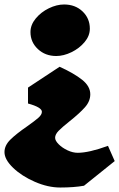

<svg xmlns="http://www.w3.org/2000/svg" viewBox="-40 -573 532 857"><path d="M361 -445Q361 -413 337.5 -385Q314 -357 279 -340Q244 -323 211 -323Q162 -323 129 -354Q96 -385 96 -430Q96 -462 119.5 -490.5Q143 -519 178 -536Q213 -553 246 -553Q296 -553 328.5 -522Q361 -491 361 -445ZM363 -152Q363 -121 339 -94Q315 -67 271 -32Q237 -5 221.5 11Q206 27 206 42Q206 55 222 71Q238 87 261.5 98Q285 109 307 109Q357 109 442 78L472 146L335 256Q290 264 229 264Q174 264 115.5 238.5Q57 213 18.5 176Q-20 139 -20 106Q-20 76 6.5 50Q33 24 81 -9Q115 -33 131 -47Q147 -61 147 -74Q147 -94 85 -111V-182L226 -275Q290 -246 326.5 -217Q363 -188 363 -152Z"/></svg>

Font: Inknut Antiqua Black
Style: Regular
Weight: 900
Designer: Claus Eggers Sørensen
Foundry: Claus Eggers Sørensen
Version: Version 1.003; ttfautohint (v1.8.2) -l 8 -r 50 -G 200 -x 14 